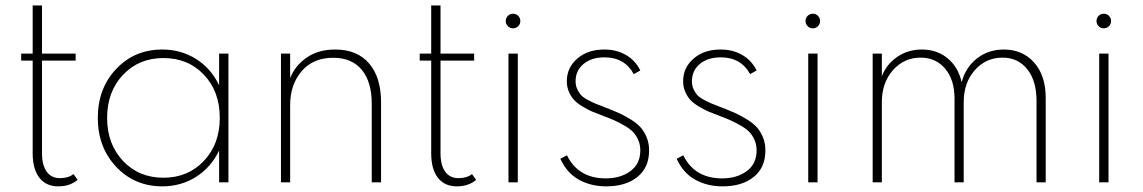

<svg xmlns="http://www.w3.org/2000/svg" viewBox="-20 -659 4131 694"><path d="M56.6 -439.9V-465.3H98.1V-639.2H131.8V-465.3H253.4V-439.9H131.8V-105.5Q131.8 -62 148.7 -38.6Q165.5 -15.1 196.8 -15.1Q227.5 -15.1 245.6 -29.8L260.7 -8.8Q232.9 14.6 190.4 14.6Q146.5 14.6 122.3 -16.6Q98.1 -47.9 98.1 -105V-439.9Z M566.4 14.6Q466.8 14.6 400.1 -55.9Q333.5 -126.5 333.5 -232.9Q333.5 -339.4 399.9 -409.7Q466.3 -480 566.4 -480Q634.3 -480 688.7 -445.8Q743.2 -411.6 772 -350.6V-465.3H805.7V0H772V-115.2Q743.2 -54.2 688.7 -19.8Q634.3 14.6 566.4 14.6ZM774.4 -232.9Q774.4 -328.1 717.3 -388.7Q660.2 -449.2 570.8 -449.2Q481.9 -449.2 424.6 -388.4Q367.2 -327.6 367.2 -232.9Q367.2 -138.2 424.6 -77.4Q481.9 -16.6 570.8 -16.6Q659.7 -16.6 717 -77.4Q774.4 -138.2 774.4 -232.9Z M995.6 -465.3H1028.8V-376.5Q1045.9 -420.9 1087.9 -450.4Q1129.9 -480 1191.9 -480Q1270.5 -480 1314 -429.9Q1357.4 -379.9 1357.4 -288.6V0H1323.7V-283.7Q1323.7 -363.3 1287.6 -406.7Q1251.5 -450.2 1184.6 -450.2Q1111.8 -450.2 1070.3 -401.6Q1028.8 -353 1028.8 -279.8V0H995.6Z M1497.1 -439.9V-465.3H1538.6V-639.2H1572.3V-465.3H1693.8V-439.9H1572.3V-105.5Q1572.3 -62 1589.1 -38.6Q1606 -15.1 1637.2 -15.1Q1668 -15.1 1686 -29.8L1701.2 -8.8Q1673.3 14.6 1630.9 14.6Q1586.9 14.6 1562.7 -16.6Q1538.6 -47.9 1538.6 -105V-439.9Z M1851.6 0H1817.9V-465.3H1851.6ZM1815.7 -564.5Q1808.1 -572.3 1808.1 -583Q1808.1 -593.8 1815.7 -601.6Q1823.2 -609.4 1834.5 -609.4Q1845.7 -609.4 1853.3 -601.6Q1860.8 -593.8 1860.8 -583Q1860.8 -572.3 1853.3 -564.5Q1845.7 -556.6 1834.5 -556.6Q1823.2 -556.6 1815.7 -564.5Z M2005.4 -85 2029.3 -97.7Q2070.3 -14.2 2169.9 -14.2Q2222.7 -14.2 2258.5 -40.3Q2294.4 -66.4 2294.4 -115.7Q2294.4 -135.7 2287.1 -152.6Q2279.8 -169.4 2268.8 -181.2Q2257.8 -192.9 2238.3 -204.3Q2218.8 -215.8 2201.4 -223.6Q2184.1 -231.4 2156.2 -241.7Q2133.8 -250 2119.1 -256.3Q2104.5 -262.7 2085.4 -274.2Q2066.4 -285.6 2055.4 -297.4Q2044.4 -309.1 2036.6 -326.7Q2028.8 -344.2 2028.8 -365.2Q2028.8 -414.6 2066.7 -447.3Q2104.5 -480 2164.1 -480Q2208.5 -480 2242.4 -460.4Q2276.4 -440.9 2294.4 -404.3L2271 -391.1Q2237.8 -451.7 2165 -451.7Q2117.7 -451.7 2089.1 -427.7Q2060.5 -403.8 2060.5 -365.2Q2060.5 -349.6 2066.4 -336.9Q2072.3 -324.2 2079.8 -315.7Q2087.4 -307.1 2104.2 -298.1Q2121.1 -289.1 2133.1 -284.2Q2145 -279.3 2169.4 -270Q2199.7 -258.3 2220 -249Q2240.2 -239.7 2262.2 -225.8Q2284.2 -211.9 2296.9 -197Q2309.6 -182.1 2317.9 -161.4Q2326.2 -140.6 2326.2 -115.2Q2326.2 -53.2 2283.9 -19.3Q2241.7 14.6 2171.4 14.6Q2116.2 14.6 2072.8 -9.3Q2029.3 -33.2 2005.4 -85Z M2425.8 -85 2449.7 -97.7Q2490.7 -14.2 2590.3 -14.2Q2643.1 -14.2 2679 -40.3Q2714.8 -66.4 2714.8 -115.7Q2714.8 -135.7 2707.5 -152.6Q2700.2 -169.4 2689.2 -181.2Q2678.2 -192.9 2658.7 -204.3Q2639.2 -215.8 2621.8 -223.6Q2604.5 -231.4 2576.7 -241.7Q2554.2 -250 2539.6 -256.3Q2524.9 -262.7 2505.9 -274.2Q2486.8 -285.6 2475.8 -297.4Q2464.8 -309.1 2457 -326.7Q2449.2 -344.2 2449.2 -365.2Q2449.2 -414.6 2487.1 -447.3Q2524.9 -480 2584.5 -480Q2628.9 -480 2662.8 -460.4Q2696.8 -440.9 2714.8 -404.3L2691.4 -391.1Q2658.2 -451.7 2585.4 -451.7Q2538.1 -451.7 2509.5 -427.7Q2481 -403.8 2481 -365.2Q2481 -349.6 2486.8 -336.9Q2492.7 -324.2 2500.2 -315.7Q2507.8 -307.1 2524.7 -298.1Q2541.5 -289.1 2553.5 -284.2Q2565.4 -279.3 2589.8 -270Q2620.1 -258.3 2640.4 -249Q2660.6 -239.7 2682.6 -225.8Q2704.6 -211.9 2717.3 -197Q2730 -182.1 2738.3 -161.4Q2746.6 -140.6 2746.6 -115.2Q2746.6 -53.2 2704.3 -19.3Q2662.1 14.6 2591.8 14.6Q2536.6 14.6 2493.2 -9.3Q2449.7 -33.2 2425.8 -85Z M2935.1 0H2901.4V-465.3H2935.1ZM2899.2 -564.5Q2891.6 -572.3 2891.6 -583Q2891.6 -593.8 2899.2 -601.6Q2906.7 -609.4 2918 -609.4Q2929.2 -609.4 2936.8 -601.6Q2944.3 -593.8 2944.3 -583Q2944.3 -572.3 2936.8 -564.5Q2929.2 -556.6 2918 -556.6Q2906.7 -556.6 2899.2 -564.5Z M3134.3 0V-465.3H3167.5V-383.8Q3185.5 -428.2 3224.1 -454.1Q3262.7 -480 3312 -480Q3366.7 -480 3405 -448.5Q3443.4 -417 3456.1 -361.8Q3469.7 -415 3511 -447.5Q3552.2 -480 3608.4 -480Q3675.8 -480 3717.8 -433.1Q3759.8 -386.2 3759.8 -304.7V0H3726.6V-293.9Q3726.6 -367.2 3693.1 -408.9Q3659.7 -450.7 3603.5 -450.7Q3543.9 -450.7 3503.7 -405.5Q3463.4 -360.4 3463.4 -289.1V0H3430.2V-302.7Q3430.2 -370.6 3396.5 -410.6Q3362.8 -450.7 3307.6 -450.7Q3248 -450.7 3207.8 -405.5Q3167.5 -360.4 3167.5 -289.1V0Z M3986.8 0H3953.1V-465.3H3986.8ZM3950.9 -564.5Q3943.4 -572.3 3943.4 -583Q3943.4 -593.8 3950.9 -601.6Q3958.5 -609.4 3969.7 -609.4Q3981 -609.4 3988.5 -601.6Q3996.1 -593.8 3996.1 -583Q3996.1 -572.3 3988.5 -564.5Q3981 -556.6 3969.7 -556.6Q3958.5 -556.6 3950.9 -564.5Z"/></svg>

Font: Spartan MB ExtLt
Style: Regular
Weight: 200
Designer: Matt Bailey, Mirko Velimirovic
Foundry: Matt Bailey
Version: Version 1.005